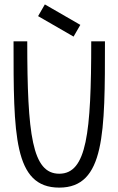

<svg xmlns="http://www.w3.org/2000/svg" viewBox="-20 -855 540 875"><path d="M153.6 -781.5 315.3 -688.2 346.1 -741.6 184.4 -834.9ZM458.3 -666.7ZM250 -63.3C126.7 -63.3 104.2 -241.7 104.2 -666.7H41.7C41.7 -242.5 41.7 0 250 0C458.3 0 458.3 -248.3 458.3 -666.7H395.8C395.8 -247.5 375 -63.3 250 -63.3Z"/></svg>

Font: Amy Mono
Style: Regular
Weight: 400
Monospace: yes
Version: Version 001.000